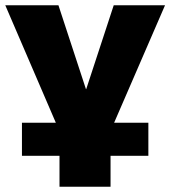

<svg xmlns="http://www.w3.org/2000/svg" viewBox="-35 -526 644 726"><path d="M190 180V63H48V-62H202L189 -32L-15 -506H186L290 -189H291L395 -506H589L384 -33L371 -62H526V63H383V180Z"/></svg>

Font: Nunito Sans 7pt Black
Style: Regular
Weight: 900
Designer: Vernon Adams
Foundry: Vernon Adams
Version: Version 3.101;gftools[0.9.27]